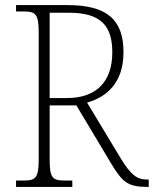

<svg xmlns="http://www.w3.org/2000/svg" viewBox="-20 -734 604 754"><path d="M43 0H264V-25H235C186 -25 175 -35 175 -108V-320H280L417 -91C460 -20 481 0 558 0H564V-29H556C516 -29 492 -51 456 -109L322 -331C399 -353 465 -409 465 -529C465 -657 400 -714 245 -714H43V-689H72C120 -689 132 -679 132 -606V-108C132 -35 120 -25 72 -25H43ZM243 -349H175V-684H251C380 -684 421 -629 421 -528C421 -414 359 -349 243 -349Z"/></svg>

Font: Noto Serif Thai SemiCondensed ExtraLight
Style: Regular
Weight: 200
Width: 4
Designer: Monotype Design Team
Foundry: Monotype Imaging Inc.
Version: Version 2.002